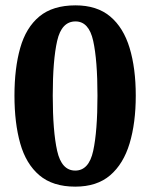

<svg xmlns="http://www.w3.org/2000/svg" viewBox="-20 -687 561 717"><path d="M261 10Q177 10 127 -32.5Q77 -75 55.5 -151.5Q34 -228 34 -330Q34 -432 55.5 -508Q77 -584 127 -625.5Q177 -667 262 -667Q342 -667 391.5 -625.5Q441 -584 464 -508Q487 -432 487 -330Q487 -228 464 -151.5Q441 -75 391.5 -32.5Q342 10 261 10ZM261 -50Q312 -50 328 -123.5Q344 -197 344 -330Q344 -462 328 -534.5Q312 -607 262 -607Q210 -607 193.5 -534.5Q177 -462 177 -330Q177 -197 193.5 -123.5Q210 -50 261 -50Z"/></svg>

Font: Noto Serif Oriya
Style: Bold
Weight: 700
Designer: David Williams
Foundry: Google LLC, David Williams
Version: Version 1.051; ttfautohint (v1.8.4.7-5d5b)